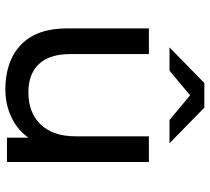

<svg xmlns="http://www.w3.org/2000/svg" viewBox="-53 -724 783 717"><g transform="rotate(90 338.5 -365.5)"><path d="M585 -530V0H494V-80Q465 -39 417.5 -16.5Q370 6 314 6Q208 6 147 -52.5Q86 -111 86 -225V-530H182V-236Q182 -159 219 -119.5Q256 -80 325 -80Q401 -80 445 -126Q489 -172 489 -256V-530ZM428 -607 336 -684 244 -607H157L290 -737H382L515 -607Z"/></g></svg>

Font: Idrija
Style: Regular
Weight: 500
Designer: Julieta Ulanovsky
Foundry: Julieta Ulanovsky
Version: Version 7.200